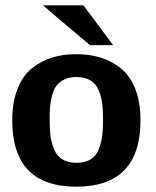

<svg xmlns="http://www.w3.org/2000/svg" viewBox="-20 -692 587 723"><path d="M26 -239Q26 -307 46 -357.5Q66 -408 101 -435.5Q136 -463 177 -475.5Q218 -488 267 -488Q316 -488 357.5 -475.5Q399 -463 434 -435.5Q469 -408 489 -358Q509 -308 509 -239Q509 11 267 11Q26 11 26 -239ZM167 -241Q167 -206 170 -181.5Q173 -157 183 -131.5Q193 -106 214 -92.5Q235 -79 268 -79Q301 -79 322 -92.5Q343 -106 352.5 -131.5Q362 -157 365 -181.5Q368 -206 368 -241Q368 -277 365 -301.5Q362 -326 352 -351Q342 -376 321 -389Q300 -402 267 -402Q241 -402 222 -392.5Q203 -383 192.5 -369Q182 -355 176 -332.5Q170 -310 168.5 -289.5Q167 -269 167 -241ZM142 -672H294L406 -522H319Q291 -545 199 -623Z"/></svg>

Font: Coval
Style: Heavy
Weight: 900
Foundry: Context Ltd
Version: Version 001.000